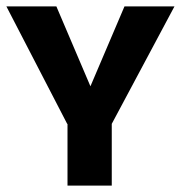

<svg xmlns="http://www.w3.org/2000/svg" viewBox="-49 -583 568 603"><path d="M302 0V-194L499 -563H342L235 -312L128 -563H-29L162 -194H163V0Z"/></svg>

Font: OSH Darker Grotesque Black
Style: Regular
Weight: 900
Designer: Gabriel Lam
Foundry: TypeRant
Version: Version 1.000;Glyphs 3.1.1 (3148)